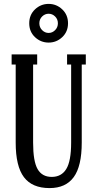

<svg xmlns="http://www.w3.org/2000/svg" viewBox="-20 -961 500 991"><path d="M301.3 -769.3Q271.5 -741.2 231 -741.2Q190.4 -741.2 160.6 -769.3Q130.9 -797.4 130.9 -840.8Q130.9 -884.3 160.6 -912.6Q190.4 -940.9 231 -940.9Q271.5 -940.9 301.3 -912.6Q331.1 -884.3 331.1 -840.8Q331.1 -797.4 301.3 -769.3ZM197.5 -805.4Q211.9 -791 231 -791Q250 -791 264.4 -805.4Q278.8 -819.8 278.8 -840.8Q278.8 -861.8 264.4 -876Q250 -890.1 231 -890.1Q211.9 -890.1 197.5 -876Q183.1 -861.8 183.1 -840.8Q183.1 -819.8 197.5 -805.4ZM235.8 9.8Q146 9.8 103.5 -46.6Q61 -103 61 -225.1V-627.9H40V-680.2H171.9V-627.9H150.9V-225.1Q150.9 -128.4 174.1 -88.1Q197.3 -47.9 247.1 -47.9Q296.9 -47.9 322 -88.6Q347.2 -129.4 347.2 -225.1V-627.9H326.2V-680.2H422.9V-627.9H401.9V-225.1Q401.9 -103.5 360.6 -46.9Q319.3 9.8 235.8 9.8Z"/></svg>

Font: Margherita Semibold
Style: Regular
Weight: 600
Designer: James Puckett
Foundry: Dunwich Type Founders
Version: Version 1.008;hotconv 1.0.109;makeotfexe 2.5.65596